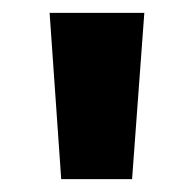

<svg xmlns="http://www.w3.org/2000/svg" viewBox="-20 -820 301 298"><path d="M75 -542 57 -800H204L185 -542Z"/></svg>

Font: Noto Sans Malayalam ExtraCondensed ExtraBold
Style: Regular
Weight: 800
Width: 2
Designer: Jelle Bosma - Monotype Design Team
Foundry: Monotype Imaging Inc.
Version: Version 2.104; ttfautohint (v1.8.4.7-5d5b)